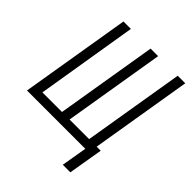

<svg xmlns="http://www.w3.org/2000/svg" viewBox="-243 -885 1206 1206"><g transform="rotate(45 360.0 -282.0)"><path d="M585 171 624 -60H588L700 -735H633L521 -60H347L459 -735H392L280 -60H106L217 -735H151L29 0H547L518 171Z"/></g></svg>

Font: Iosevka Sparkle Light Oblique
Style: Regular
Weight: 300
Italic angle: -9°
Designer: Belleve Invis
Foundry: Belleve Invis
Version: Version 4.5.0; ttfautohint (v1.8.3)